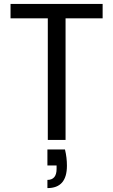

<svg xmlns="http://www.w3.org/2000/svg" viewBox="-20 -717 581 984"><path d="M225 -623V0H316V-623H506V-697H34V-623ZM223 247C290 247 323 209 323 132C323 105 320 78 313 49H223V131H270V149C270 186 254 205 223 205Z"/></svg>

Font: Poppins
Style: Regular
Weight: 400
Designer: Ninad Kale (Devanagari), Jonny Pinhorn (Latin)
Foundry: Indian Type Foundry
Version: 4.004